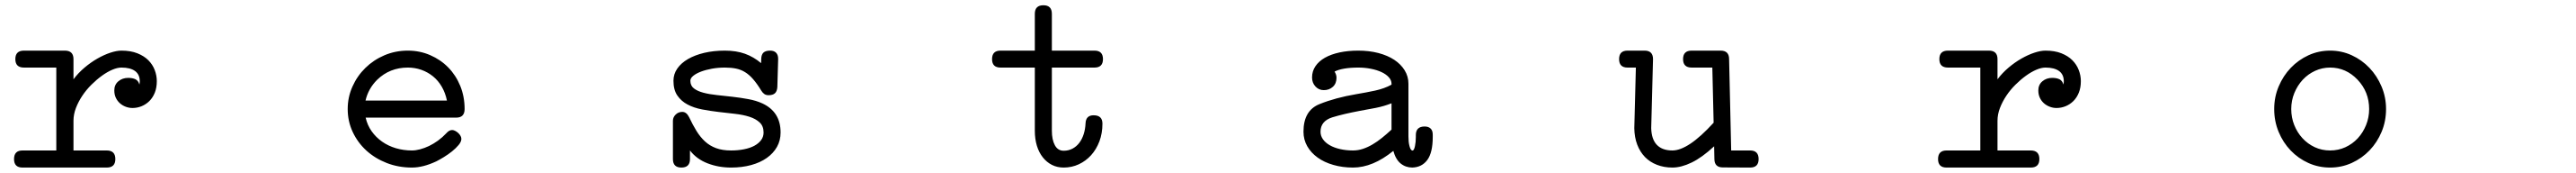

<svg xmlns="http://www.w3.org/2000/svg" viewBox="-20 -611 9673 648"><path d="M69.8 -357.9Q37.6 -357.9 37.6 -389.6Q37.6 -421.4 69.8 -421.4H223.6Q255.9 -421.4 255.9 -389.6V-314Q273.9 -337.9 297.4 -357.7Q320.8 -377.4 345.7 -391.6Q370.6 -405.8 394.3 -413.6Q418 -421.4 436 -421.4Q470.7 -421.4 495.8 -411.4Q521 -401.4 537.1 -385.3Q553.2 -369.1 561 -348.6Q568.8 -328.1 568.8 -307.1Q568.8 -282.7 561.3 -263.9Q553.7 -245.1 540.8 -232.4Q527.8 -219.7 511.5 -213.1Q495.1 -206.5 477.5 -206.5Q464.4 -206.5 452.1 -211.2Q439.9 -215.8 430.4 -224.1Q420.9 -232.4 415 -244.6Q409.2 -256.8 409.2 -272.5Q409.2 -293.5 424.3 -306.4Q439.5 -319.3 461.4 -319.3Q478 -319.3 488.8 -314Q499.5 -308.6 503.4 -294.4Q504.9 -300.8 504.9 -306.2Q504.9 -332 487.1 -345Q469.2 -357.9 436 -357.9Q420.9 -357.9 401.9 -349.9Q382.8 -341.8 362.8 -327.4Q342.8 -313 323.5 -293.9Q304.2 -274.9 289.3 -252.7Q274.4 -230.5 265.1 -206.5Q255.9 -182.6 255.9 -158.7V-47.4H380.9Q413.1 -47.4 413.1 -15.1Q413.1 16.6 380.9 16.6H64.5Q32.7 16.6 32.7 -15.1Q32.7 -47.4 64.5 -47.4H191.4V-357.9Z M1655.8 -111.8Q1666.5 -124 1677.7 -124Q1683.1 -124 1689.2 -120.8Q1695.3 -117.7 1700.4 -113Q1705.6 -108.4 1709 -102.5Q1712.4 -96.7 1712.4 -90.8Q1712.4 -80.1 1702.1 -67.9Q1691.9 -55.7 1677.2 -43.9Q1662.6 -32.2 1646.5 -22.5Q1630.4 -12.7 1618.7 -6.8Q1568.8 16.6 1526.9 16.6Q1476.1 16.6 1432.1 -0.5Q1388.2 -17.6 1355.7 -47.1Q1323.2 -76.7 1304.4 -116.7Q1285.6 -156.7 1285.6 -202.6Q1285.6 -247.1 1303.5 -286.9Q1321.3 -326.7 1352.1 -356.7Q1382.8 -386.7 1423.8 -404.1Q1464.8 -421.4 1511.2 -421.4Q1556.2 -421.4 1595.2 -404.5Q1634.3 -387.7 1663.1 -358.4Q1691.9 -329.1 1708.3 -289.1Q1724.6 -249 1724.6 -202.6Q1724.6 -170.4 1692.9 -170.4H1353Q1359.4 -142.1 1375.5 -119.4Q1391.6 -96.7 1414.6 -80.6Q1437.5 -64.5 1466.3 -55.9Q1495.1 -47.4 1526.9 -47.4Q1541 -47.4 1557.6 -51.8Q1574.2 -56.2 1591.1 -64.2Q1607.9 -72.3 1624.5 -84.2Q1641.1 -96.2 1655.8 -111.8ZM1396 -312Q1362.8 -278.8 1352.5 -234.4H1658.2Q1652.3 -263.2 1638.9 -286.1Q1625.5 -309.1 1606 -325Q1586.4 -340.8 1562.3 -349.4Q1538.1 -357.9 1511.2 -357.9Q1443.4 -357.9 1396 -312Z M2838.4 -390.6Q2838.9 -406.7 2846.9 -414.1Q2855 -421.4 2871.6 -421.4Q2886.7 -421.4 2894.3 -413.3Q2901.9 -405.3 2901.9 -391.1V-388.7L2898.9 -285.2Q2897.9 -269 2889.9 -261.7Q2881.8 -254.4 2866.2 -254.4Q2856.4 -254.4 2850.1 -258.8Q2843.8 -263.2 2838.9 -271Q2822.8 -297.4 2808.1 -314.2Q2793.5 -331.1 2777.6 -340.8Q2761.7 -350.6 2743.4 -354.2Q2725.1 -357.9 2701.7 -357.9Q2676.8 -357.9 2653.6 -353.8Q2630.4 -349.6 2612.3 -342.8Q2594.2 -335.9 2583.3 -327.1Q2572.3 -318.4 2572.3 -308.6Q2572.3 -290 2585.7 -279.8Q2599.1 -269.5 2621.3 -263.7Q2643.6 -257.8 2672.1 -254.9Q2700.7 -252 2730.7 -248.5Q2760.7 -245.1 2790 -239.7Q2819.3 -234.4 2842.8 -223.6Q2911.1 -191.9 2911.1 -114.7Q2911.1 -85 2897.5 -60.8Q2883.8 -36.6 2859.1 -19.3Q2834.5 -2 2800.3 7.3Q2766.1 16.6 2725.1 16.6Q2677.7 16.6 2636.7 0.7Q2595.7 -15.1 2570.8 -47.4V-15.1Q2570.8 16.6 2538.6 16.6Q2506.8 16.6 2506.8 -15.1V-158.7Q2506.8 -171.9 2517.1 -181.9Q2527.3 -191.9 2542 -191.9Q2557.6 -191.9 2567.4 -172.4Q2581.1 -143.6 2595.2 -120.6Q2609.4 -97.7 2627.2 -81.3Q2645 -64.9 2668.7 -56.2Q2692.4 -47.4 2725.1 -47.4Q2751 -47.4 2773.4 -51.8Q2795.9 -56.2 2812.3 -64.9Q2828.6 -73.7 2837.9 -86.2Q2847.2 -98.6 2847.2 -114.7Q2847.2 -138.7 2832.5 -152.3Q2817.9 -166 2794.2 -173.6Q2770.5 -181.2 2740 -184.6Q2709.5 -188 2678 -191.7Q2646.5 -195.3 2616 -201.2Q2585.4 -207 2561.8 -219.5Q2538.1 -231.9 2523.4 -253.2Q2508.8 -274.4 2508.8 -308.6Q2508.8 -333.5 2523.2 -354.2Q2537.6 -375 2563.5 -389.9Q2589.4 -404.8 2624.5 -413.1Q2659.7 -421.4 2701.7 -421.4Q2744.6 -421.4 2777.3 -409.7Q2810.1 -397.9 2837.9 -374.5Z M3736.8 -357.9Q3705.1 -357.9 3705.1 -389.6Q3705.1 -421.4 3736.8 -421.4H3865.7V-559.1Q3865.7 -591.3 3897.9 -591.3Q3929.7 -591.3 3929.7 -559.1V-421.4H4089.8Q4121.6 -421.4 4121.6 -389.6Q4121.6 -357.9 4089.8 -357.9H3929.7V-121.6Q3929.7 -87.9 3940.9 -67.1Q3952.1 -46.4 3974.1 -46.4Q3992.2 -46.4 4007.1 -54.2Q4022 -62 4032.5 -75.7Q4043 -89.4 4049.1 -108.2Q4055.2 -127 4056.2 -149.4Q4057.6 -179.2 4086.4 -179.2Q4119.6 -179.2 4119.6 -147.9Q4119.6 -111.8 4108.2 -81.5Q4096.7 -51.3 4076.9 -29.5Q4057.1 -7.8 4030.8 4.4Q4004.4 16.6 3974.1 16.6Q3949.7 16.6 3929.9 6.6Q3910.2 -3.4 3895.8 -21.5Q3881.3 -39.6 3873.5 -64.9Q3865.7 -90.3 3865.7 -121.6V-357.9Z M4991.2 -342.8Q4998.5 -331.5 4998.5 -319.8Q4998.5 -298.3 4984.9 -285.9Q4971.2 -273.4 4950.7 -273.4Q4932.1 -273.4 4919.4 -287.1Q4906.7 -300.8 4906.7 -320.8Q4906.7 -344.2 4919.4 -363Q4932.1 -381.8 4955.1 -394.8Q4978 -407.7 5010 -414.6Q5042 -421.4 5080.1 -421.4Q5121.1 -421.4 5155.8 -412.4Q5190.4 -403.3 5215.3 -387Q5240.2 -370.6 5254.4 -347.7Q5268.6 -324.7 5268.6 -297.4V-99.6Q5268.6 -89.8 5269.5 -80.6Q5270.5 -71.3 5272.5 -64Q5274.4 -56.6 5277.1 -52Q5279.8 -47.4 5283.7 -47.4Q5284.7 -47.4 5284.7 -46.9Q5290 -48.8 5293.2 -64Q5296.4 -79.1 5296.4 -98.1V-105Q5296.4 -137.2 5329.6 -137.2Q5343.8 -137.2 5351.8 -129.6Q5359.9 -122.1 5359.9 -106.4V-98.1Q5359.9 -39.6 5339.6 -12Q5319.3 15.6 5282.7 16.6H5283.7Q5258.3 16.6 5239.5 1.5Q5220.7 -13.7 5211.9 -45.9Q5134.8 16.6 5060.5 16.6Q5021 16.6 4986.8 6.8Q4952.6 -2.9 4927.7 -20.8Q4902.8 -38.6 4888.7 -63.2Q4874.5 -87.9 4874.5 -117.7Q4874.5 -197.3 4935.1 -221.2Q4994.6 -245.1 5072.8 -258.3Q5108.4 -264.2 5143.6 -271.7Q5178.7 -279.3 5205.1 -293.9V-297.4Q5205.1 -310.5 5194.8 -321.8Q5184.6 -333 5167.2 -341.1Q5149.9 -349.1 5127.2 -353.5Q5104.5 -357.9 5080.1 -357.9Q5050.3 -357.9 5027.6 -354Q5004.9 -350.1 4991.2 -342.8ZM5205.1 -125.5V-224.1Q5176.8 -212.9 5145.5 -206.8Q5114.3 -200.7 5083.5 -195.3Q5055.2 -189.9 5030 -184.1Q5004.9 -178.2 4982.4 -171.4Q4938.5 -157.2 4938.5 -117.7Q4938.5 -102.1 4947.8 -89.1Q4957 -76.2 4973.4 -66.9Q4989.7 -57.6 5012.2 -52.5Q5034.7 -47.4 5060.5 -47.4Q5079.6 -47.4 5097.9 -53.5Q5116.2 -59.6 5134 -70.1Q5151.9 -80.6 5169.4 -94.7Q5187 -108.9 5205.1 -125.5ZM5283.7 -46.9H5284.7Z M6091.3 -357.9Q6059.6 -357.9 6059.6 -389.6Q6059.6 -421.4 6091.3 -421.4H6155.3Q6187 -421.4 6187 -389.6L6180.2 -131.3Q6181.2 -89.4 6201.4 -68.4Q6221.7 -47.4 6259.8 -47.4Q6289.1 -47.4 6327.4 -72.8Q6365.7 -98.1 6414.6 -151.4L6409.7 -357.9H6332Q6299.8 -357.9 6299.8 -389.6Q6299.8 -421.4 6332 -421.4H6440.9Q6472.7 -421.4 6472.7 -389.6L6480.5 -47.4H6551.8Q6583.5 -47.4 6583.5 -15.1Q6583.5 16.6 6551.8 16.6L6449.2 16.1Q6418 16.1 6417.5 -14.6L6416.5 -63Q6371.1 -21 6332 -2.2Q6293 16.6 6259.8 16.6Q6228 16.6 6201.7 6.3Q6175.3 -3.9 6156.7 -22.9Q6138.2 -42 6127.7 -69.3Q6117.2 -96.7 6116.7 -130.9L6122.6 -357.9Z M7294.4 -357.9Q7262.2 -357.9 7262.2 -389.6Q7262.2 -421.4 7294.4 -421.4H7448.2Q7480.5 -421.4 7480.5 -389.6V-314Q7498.5 -337.9 7522 -357.7Q7545.4 -377.4 7570.3 -391.6Q7595.2 -405.8 7618.9 -413.6Q7642.6 -421.4 7660.6 -421.4Q7695.3 -421.4 7720.5 -411.4Q7745.6 -401.4 7761.7 -385.3Q7777.8 -369.1 7785.6 -348.6Q7793.5 -328.1 7793.5 -307.1Q7793.5 -282.7 7785.9 -263.9Q7778.3 -245.1 7765.4 -232.4Q7752.4 -219.7 7736.1 -213.1Q7719.7 -206.5 7702.1 -206.5Q7689 -206.5 7676.8 -211.2Q7664.6 -215.8 7655 -224.1Q7645.5 -232.4 7639.6 -244.6Q7633.8 -256.8 7633.8 -272.5Q7633.8 -293.5 7648.9 -306.4Q7664.1 -319.3 7686 -319.3Q7702.6 -319.3 7713.4 -314Q7724.1 -308.6 7728 -294.4Q7729.5 -300.8 7729.5 -306.2Q7729.5 -332 7711.7 -345Q7693.8 -357.9 7660.6 -357.9Q7645.5 -357.9 7626.5 -349.9Q7607.4 -341.8 7587.4 -327.4Q7567.4 -313 7548.1 -293.9Q7528.8 -274.9 7513.9 -252.7Q7499 -230.5 7489.7 -206.5Q7480.5 -182.6 7480.5 -158.7V-47.4H7605.5Q7637.7 -47.4 7637.7 -15.1Q7637.7 16.6 7605.5 16.6H7289.1Q7257.3 16.6 7257.3 -15.1Q7257.3 -47.4 7289.1 -47.4H7416V-357.9Z M8729.5 -421.4Q8772.5 -421.4 8810.5 -404.1Q8848.6 -386.7 8877.2 -356.7Q8905.8 -326.7 8922.6 -286.9Q8939.5 -247.1 8939.5 -202.6Q8939.5 -157.2 8922.9 -117.4Q8906.2 -77.6 8877.7 -47.9Q8849.1 -18.1 8810.8 -0.7Q8772.5 16.6 8729.5 16.6Q8686 16.6 8647.9 -0.5Q8609.9 -17.6 8581.3 -47.4Q8552.7 -77.1 8536.1 -117.2Q8519.5 -157.2 8519.5 -202.6Q8519.5 -247.6 8536.4 -287.4Q8553.2 -327.1 8581.8 -356.9Q8610.4 -386.7 8648.4 -404.1Q8686.5 -421.4 8729.5 -421.4ZM8832.5 -312.5Q8789.1 -357.9 8729.5 -357.9Q8699.7 -357.9 8673.1 -345.7Q8646.5 -333.5 8626.7 -312.3Q8606.9 -291 8595.2 -262.7Q8583.5 -234.4 8583.5 -202.6Q8583.5 -170.9 8594.7 -142.8Q8606 -114.7 8625.5 -93.5Q8645 -72.3 8671.6 -59.8Q8698.2 -47.4 8729.5 -47.4Q8760.3 -47.4 8786.9 -59.6Q8813.5 -71.8 8833.3 -93Q8853 -114.3 8864.5 -142.6Q8876 -170.9 8876 -202.6Q8876 -266.6 8832.5 -312.5Z"/></svg>

Font: Erica Type
Style: Italic
Weight: 400
Monospace: yes
Designer: Peter Wiegel
Foundry: Peter Wiegel
Version: Version 1.000 2010 initial release